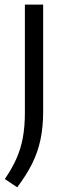

<svg xmlns="http://www.w3.org/2000/svg" viewBox="-36 -562 272 814"><path d="M37 232 -15.5 197Q15 152.5 33.8 110.2Q52.5 68 61 21Q69.5 -26 69.5 -85V-542.5H147V-90Q147 -24.5 135.8 29.2Q124.5 83 100.2 131.8Q76 180.5 37 232Z"/></svg>

Font: Encode Sans SemiCondensed SemiCondensed
Style: Regular
Weight: 400
Width: 4
Designer: Multiple Designers
Foundry: Impallari Type
Version: Version 3.000; ttfautohint (v1.8.3) -l 8 -r 50 -G 200 -x 14 